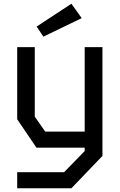

<svg xmlns="http://www.w3.org/2000/svg" viewBox="-20 -790 640 1027"><path d="M433 -538V-86H222L166 -166V-538H72V-152L175 0H433V18L323 131H72V217H362L528 44V-538ZM212 -594 417 -693 362 -770 176 -648Z"/></svg>

Font: Kode Mono Medium
Style: Regular
Weight: 500
Monospace: yes
Designer: Isa Ozler
Foundry: Kadena LLC
Version: Version 1.206;gftools[0.9.28]